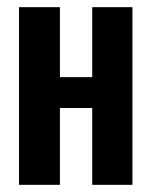

<svg xmlns="http://www.w3.org/2000/svg" viewBox="-20 -515 422 535"><path d="M33 0V-495H147V-300H237V-495H349V0H237V-214H147V0Z"/></svg>

Font: Alumni Sans
Style: Bold
Weight: 700
Designer: Robert E. Leuschke
Foundry: Robert E. Leuschke
Version: Version 1.018